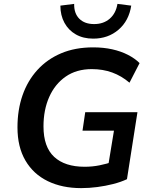

<svg xmlns="http://www.w3.org/2000/svg" viewBox="-20 -959 776 989"><path d="M398 10Q300 10 226 -26Q152 -62 111 -132Q70 -202 70 -303Q70 -393 96 -468Q122 -543 172.5 -598.5Q223 -654 295 -684.5Q367 -715 460 -715Q513 -715 558 -705Q603 -695 639 -676.5Q675 -658 699 -634L647 -533Q606 -568 558 -585.5Q510 -603 453 -603Q374 -603 318.5 -564.5Q263 -526 233.5 -459.5Q204 -393 204 -308Q204 -202 259 -151Q314 -100 416 -100Q456 -100 493 -107.5Q530 -115 565 -127L532 -73L567 -286H405L419 -381H688L634 -36Q602 -21 562.5 -11Q523 -1 481 4.5Q439 10 398 10ZM460 -760Q409 -760 371 -781.5Q333 -803 312 -841.5Q291 -880 291 -930L362 -939Q361 -890 388.5 -862.5Q416 -835 465 -835Q513 -835 545 -862.5Q577 -890 585 -939L656 -930Q644 -852 590.5 -806Q537 -760 460 -760Z"/></svg>

Font: Nunito Sans 12pt ExtraLight
Style: Italic
Weight: 200
Italic angle: -9°
Designer: Vernon Adams
Foundry: Vernon Adams
Version: Version 3.101;gftools[0.9.27]